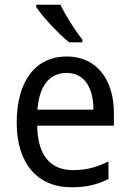

<svg xmlns="http://www.w3.org/2000/svg" viewBox="-20 -786 550 816"><path d="M237 -766H134V-756C159 -717 230 -641 274 -606H330V-618C300 -655 258 -721 237 -766ZM264 -546C132 -546 51 -443 51 -264C51 -94 137 10 284 10C347 10 392 -1 441 -25V-100C391 -75 347 -63 290 -63C193 -63 140 -127 138 -252H464V-306C464 -447 391 -546 264 -546ZM263 -476C342 -476 377 -409 377 -320H139C147 -421 190 -476 263 -476Z"/></svg>

Font: Noto Sans Bengali UI SemiCondensed
Style: Regular
Weight: 400
Width: 4
Designer: Jelle Bosma - Monotype Design Team
Foundry: Monotype Imaging Inc.
Version: Version 2.003